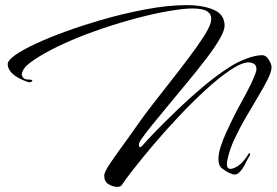

<svg xmlns="http://www.w3.org/2000/svg" viewBox="-20 -679 1078 748"><path d="M436 49Q421 49 403.5 39Q386 29 386 5Q386 -8 407 -39.5Q428 -71 459.5 -114Q491 -157 523 -203Q542 -230 574 -271.5Q606 -313 643.5 -360.5Q681 -408 715.5 -454Q750 -500 774 -537Q787 -557 795 -575Q803 -593 803 -606Q803 -625 786 -635.5Q769 -646 729 -646Q697 -646 640.5 -636.5Q584 -627 515.5 -609Q447 -591 376 -567Q317 -547 260.5 -523Q204 -499 158 -473.5Q112 -448 83 -423Q76 -416 70.5 -406.5Q65 -397 65 -389Q65 -382 71 -375.5Q77 -369 93 -369Q106 -369 106 -364Q106 -362 101 -360Q96 -358 90 -359Q47 -374 28.5 -392Q10 -410 10 -429Q10 -444 40 -465Q70 -486 121 -509.5Q172 -533 236.5 -556.5Q301 -580 370 -600Q459 -626 547 -642.5Q635 -659 705 -659Q772 -659 813.5 -640.5Q855 -622 855 -579Q855 -560 835.5 -526.5Q816 -493 783.5 -450.5Q751 -408 713 -362Q675 -316 638 -271.5Q601 -227 571 -190Q541 -153 525 -128Q521 -120 521 -114V-113Q521 -107 525 -106Q529 -105 533 -110Q553 -133 590 -171Q627 -209 674 -254Q721 -299 771.5 -341.5Q822 -384 870 -415Q905 -438 941 -451Q977 -464 1000 -464Q1017 -464 1027.5 -446Q1038 -428 1038 -418Q1038 -400 1023 -370Q1008 -340 985.5 -302.5Q963 -265 938.5 -223Q914 -181 894 -138.5Q874 -96 866 -56Q865 -52 864.5 -48Q864 -44 864 -40Q864 -21 878 -21Q880 -21 882.5 -21.5Q885 -22 888 -23Q906 -29 921.5 -44.5Q937 -60 947 -78Q950 -83 953 -81.5Q956 -80 954 -75Q948 -65 942.5 -55Q937 -45 932 -34Q923 -18 913.5 -8.5Q904 1 894 1Q888 1 875 -4.5Q862 -10 845 -23Q831 -33 831 -59Q831 -81 840 -108.5Q849 -136 861.5 -163.5Q874 -191 885 -213Q896 -235 901 -245Q918 -276 938.5 -314Q959 -352 973 -387Q979 -401 979 -410Q979 -425 969 -430.5Q959 -436 948 -436Q920 -435 877 -406Q834 -377 783 -330.5Q732 -284 680 -229Q628 -174 582 -120Q536 -66 502 -22.5Q468 21 453 44Q448 49 436 49Z"/></svg>

Font: The Nautigal
Style: Regular
Weight: 400
Designer: Robert E. Leuschke
Foundry: Robert E. Leuschke
Version: Version 1.100; ttfautohint (v1.8.3)